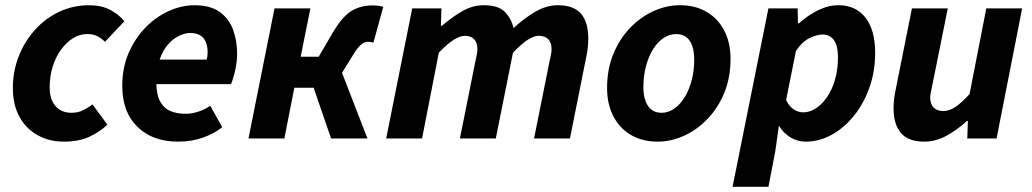

<svg xmlns="http://www.w3.org/2000/svg" viewBox="-20 -528 3933 732"><path d="M223.4 12Q168.2 12 124.3 -12.1Q80.3 -36.1 54.7 -81.7Q29.1 -127.4 29.1 -192.5Q29.1 -256.8 51.6 -313.8Q74.1 -370.8 113.7 -414.6Q153.3 -458.4 206 -483.2Q258.7 -508 319.6 -508Q368.3 -508 402.2 -489.2Q436.1 -470.4 454.1 -446.9L380.4 -368.6Q366.1 -382.8 350.6 -390.4Q335.1 -398.1 312.5 -398.1Q283.4 -398.1 257.5 -381.8Q231.7 -365.4 211.8 -337.5Q191.8 -309.6 180.6 -273Q169.3 -236.4 169.3 -195.4Q169.3 -150.4 191 -124.2Q212.6 -98 253.2 -98Q278 -98 297.7 -108.1Q317.4 -118.2 332.6 -129.9L389.4 -52.7Q359.7 -24.4 319.7 -6.2Q279.7 12 223.4 12Z M658.6 12Q561.7 12 503.9 -44.5Q446.1 -100.9 446.1 -200.5Q446.1 -269.5 470.4 -325.8Q494.8 -382 534.7 -423Q574.6 -464 623.5 -486Q672.4 -508 721.5 -508Q781.2 -508 816.8 -482.9Q852.4 -457.8 868.2 -415.7Q884 -373.6 884 -322Q884 -298.3 879.8 -275.7Q875.7 -253.2 870.4 -235Q865 -216.9 860.6 -207.3H547.6L558.3 -300.7H767.6Q770 -308.4 770.8 -314.6Q771.6 -320.8 771.6 -329.1Q771.6 -349.2 765.5 -365.8Q759.4 -382.4 744.7 -392.3Q730 -402.3 705 -402.3Q686.4 -402.3 664 -392.1Q641.6 -381.9 621.7 -359.8Q601.7 -337.6 588.9 -301.9Q576 -266.2 576 -215.1Q576 -167.5 590.5 -141.2Q605 -114.9 630.1 -104.5Q655.2 -94.2 687.3 -94.2Q711.8 -94.2 737.6 -102.8Q763.3 -111.5 781.5 -124.8L827.3 -43.1Q796.8 -18.6 753.5 -3.3Q710.3 12 658.6 12Z M927.3 0 1026.6 -496.1H1163.4L1126.3 -311.8H1195.1L1249.1 -404.1Q1285.8 -466.1 1320.8 -486.8Q1355.8 -507.4 1399.7 -507.4Q1422.4 -507.4 1441.2 -501.8L1403.5 -365Q1399.5 -367 1394.8 -367.8Q1390.2 -368.7 1382.9 -368.7Q1369.8 -368.7 1356.6 -357.9Q1343.3 -347.1 1325.9 -318.3L1283.9 -250.4L1380.9 0H1242.2L1175.8 -193.5H1102.2L1064.1 0Z M1452.3 0 1551.6 -496.1H1663L1660.9 -429.7H1664.9Q1700.9 -461.2 1741.4 -484.7Q1781.8 -508.1 1823.2 -508.1Q1878.3 -508.1 1903.2 -484.2Q1928.1 -460.3 1938.2 -421Q1979.3 -459.4 2021.9 -483.8Q2064.5 -508.1 2105.9 -508.1Q2167.6 -508.1 2195.2 -475.6Q2222.9 -443.1 2222.9 -380.6Q2222.9 -364.2 2220.9 -346.4Q2219 -328.5 2214.9 -310L2152.9 0H2016.1L2074.8 -292.8Q2078.2 -308.4 2080.5 -319.3Q2082.8 -330.3 2082.8 -340.3Q2082.8 -365.9 2070.1 -378.7Q2057.5 -391.5 2032.7 -391.5Q2016.1 -391.5 1991.6 -376Q1967.1 -360.4 1935.6 -326.7L1870.2 0H1733.4L1792.1 -292.8Q1795.4 -308.4 1797.8 -319.3Q1800.1 -330.3 1800.1 -340.3Q1800.1 -365.9 1787.4 -378.7Q1774.8 -391.5 1751.6 -391.5Q1734.2 -391.5 1709.3 -376Q1684.4 -360.4 1652.9 -326.7L1589.1 0Z M2487.1 12Q2429.1 12 2385.7 -13.3Q2342.4 -38.6 2318.5 -84.7Q2294.5 -130.8 2294.5 -192.5Q2294.5 -264.4 2318.4 -322.2Q2342.3 -380.1 2382.3 -421.7Q2422.4 -463.4 2471.9 -485.8Q2521.4 -508.1 2572.5 -508.1Q2630.6 -508.1 2673.9 -482.8Q2717.3 -457.5 2741.2 -411.4Q2765.1 -365.3 2765.1 -303.6Q2765.1 -231.7 2741.3 -173.9Q2717.4 -116.1 2677.3 -74.4Q2637.3 -32.7 2587.8 -10.4Q2538.2 12 2487.1 12ZM2502.3 -98Q2527.7 -98 2550.2 -113.5Q2572.7 -129 2589.8 -156.5Q2606.9 -184 2616.8 -221Q2626.7 -258 2626.7 -300.9Q2626.7 -346.9 2609.5 -372.5Q2592.3 -398.1 2557.4 -398.1Q2532.2 -398.1 2509.6 -383Q2487 -367.9 2469.9 -340.4Q2452.8 -313 2442.9 -276Q2432.9 -239 2432.9 -195.2Q2432.9 -150.3 2450.5 -124.2Q2468.1 -98 2502.3 -98Z M2772.9 184.1 2909.6 -496.1H3021L3022.2 -439.3H3026.2Q3060.2 -469.7 3099 -488.9Q3137.9 -508.1 3176.5 -508.1Q3242 -508.1 3279.2 -461.2Q3316.5 -414.2 3316.5 -326.2Q3316.5 -255.6 3294.6 -193.9Q3272.7 -132.3 3235.2 -86.1Q3197.7 -39.8 3150.4 -13.9Q3103.2 12 3051.6 12Q3020.9 12 2994.1 -4Q2967.3 -20 2951.2 -46.6H2949.2L2935.5 50.2L2909.7 184.1ZM3042 -99.7Q3068.1 -99.7 3091.8 -115.7Q3115.6 -131.7 3134.4 -159.8Q3153.3 -187.9 3164 -226.2Q3174.8 -264.4 3174.8 -308.7Q3174.8 -354.2 3159.1 -375.3Q3143.4 -396.4 3116.8 -396.4Q3093.8 -396.4 3065.4 -382.3Q3037.1 -368.2 3014.5 -333.7L2977 -146.5Q2988.7 -122.4 3006 -111Q3023.3 -99.7 3042 -99.7Z M3503.8 12Q3442.8 12 3414.8 -21Q3386.7 -54 3386.7 -115.4Q3386.7 -132.4 3388.7 -150Q3390.7 -167.6 3394.7 -186L3456.7 -496H3593.4L3534.5 -203.4Q3531.5 -188.6 3529 -177.2Q3526.5 -165.8 3526.5 -155.9Q3526.5 -130.5 3539.8 -117.6Q3553 -104.6 3577.3 -104.6Q3599.5 -104.6 3623.1 -120.6Q3646.8 -136.6 3676.5 -169.4L3740.2 -496H3876.9L3779.4 0H3667.8L3670 -66.6H3666Q3632.8 -35.3 3590.6 -11.7Q3548.4 12 3503.8 12Z"/></svg>

Font: Source Sans 3
Style: Italic
Weight: 200
Italic angle: -11°
Designer: Paul D. Hunt
Foundry: Adobe
Version: Version 3.046;hotconv 1.0.118;makeotfexe 2.5.65603